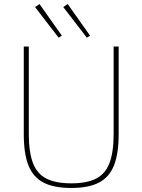

<svg xmlns="http://www.w3.org/2000/svg" viewBox="-20 -921 707 953"><path d="M569 -690V-255Q569 -159 546 -100.5Q523 -42 471.5 -15Q420 12 334 12Q247 12 195.5 -15Q144 -42 121 -100.5Q98 -159 98 -255V-690H123V-255Q123 -166 143.5 -112Q164 -58 210.5 -34.5Q257 -11 334 -11Q411 -11 457 -34.5Q503 -58 523.5 -112Q544 -166 544 -255V-690ZM316 -901 427 -744 411 -734 294 -886ZM176 -901 287 -744 271 -734 154 -886Z"/></svg>

Font: Exo 2 Thin
Style: Regular
Weight: 250
Designer: Natanael Gama
Foundry: Natanael Gama
Version: Version 2.010